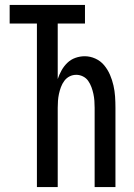

<svg xmlns="http://www.w3.org/2000/svg" viewBox="-20 -755 540 775"><path d="M129 0V-660H19V-735H323V-660H213V-436Q219 -454 228.5 -471Q238 -488 252 -501.5Q266 -515 284.5 -521.5Q303 -528 322 -528Q344 -528 365 -518.5Q386 -509 400.5 -491.5Q415 -474 424 -453Q433 -432 438 -410Q443 -388 444.5 -365.5Q446 -343 446 -320V0H362V-320Q362 -334 361 -348Q360 -362 357 -376Q354 -390 349 -403.5Q344 -417 336 -428.5Q328 -440 315 -446.5Q302 -453 288 -453Q273 -453 260.5 -446.5Q248 -440 239.5 -428.5Q231 -417 226 -403.5Q221 -390 218 -376Q215 -362 214 -348Q213 -334 213 -320V0Z"/></svg>

Font: Iosevka Term Curly Medium
Style: Regular
Weight: 500
Designer: Belleve Invis
Foundry: Belleve Invis
Version: Version 32.3.0